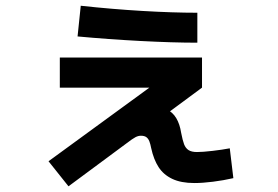

<svg xmlns="http://www.w3.org/2000/svg" viewBox="-20 -620 978 675"><path d="M150.6 -53.1 568.8 -358.3 580 -311.9H190.3V-417.7H690.2V-311.9L485.1 -160.2L432.1 -174.1Q434.8 -208.5 456.2 -227.6Q477.6 -246.6 512.8 -246.6Q544.1 -246.6 565.6 -236.1Q587.2 -225.5 599.6 -204.7Q612.1 -183.9 616.9 -152.9Q622.1 -126.2 627.2 -112.7Q632.4 -99.2 642.9 -92.3Q653.4 -85.5 672.6 -85.5Q692.3 -85.5 727.4 -89.6Q762.5 -93.7 787.8 -98.6L800.4 6.3Q765.3 14.3 728.6 18.9Q691.9 23.5 663.3 23.5Q616.2 23.5 585.5 8.8Q554.8 -5.8 537.6 -32.4Q520.3 -59 511.5 -99.3Q508.7 -114 505 -123.4Q501.3 -132.8 494.5 -137.8Q487.7 -142.8 475.3 -142.8Q466.1 -142.8 456.4 -137.8Q446.6 -132.8 424.7 -116L220.8 35ZM252.7 -491.9 263.9 -599.8Q373.9 -587.8 480.9 -581.5Q587.9 -575.2 673.8 -575.2V-469.9Q587.7 -469.9 474 -475.9Q360.3 -481.9 252.7 -491.9Z"/></svg>

Font: WEMIX Pretendard Variable
Style: Regular
Weight: 400
Designer: Base glyphs from Inter by Rasmus Andersson; Hangeul glyphs from Noto Sans CJK(Source Han Sans) by Jang Soo-young and Kan
Foundry: Kil Hyung-jin
Version: Version 1.000;Glyphs 3.2 (3208)